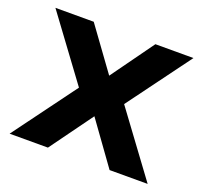

<svg xmlns="http://www.w3.org/2000/svg" viewBox="-93 -603 753 711"><g transform="rotate(20 283.0 -248.0)"><path d="M11 0 194 -248 11 -496H162L284 -328L405 -496H555L372 -248L555 0H405L284 -168L162 0Z"/></g></svg>

Font: Host Grotesk ExtraBold
Style: Regular
Weight: 800
Designer: Doğukan Karapınar
Foundry: Element Type
Version: Version 1.003; ttfautohint (v1.8.4.7-5d5b)